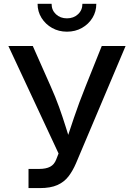

<svg xmlns="http://www.w3.org/2000/svg" viewBox="-20 -963 686 983"><path d="M126 0V-98.1H179.7Q215.8 -98.1 236.8 -109.4Q257.8 -120.6 267.6 -146L279.8 -177.2L22.9 -727.5H147.9L238.8 -522.5Q264.6 -464.8 282.7 -414.3Q300.8 -363.8 315.4 -316.9Q330.1 -270 344.7 -223.6H313Q334 -286.6 358.6 -360.1Q383.3 -433.6 418.9 -522.5L501 -727.5H623L369.1 -127Q352.5 -88.4 330.6 -59.8Q308.6 -31.2 273.7 -15.6Q238.8 0 184.1 0ZM322.8 -800.8Q280.8 -800.8 246.8 -819.8Q212.9 -838.9 192.6 -871.3Q172.4 -903.8 172.4 -943.4H244.1Q244.1 -911.1 266.4 -890.1Q288.6 -869.1 322.8 -869.1Q356.9 -869.1 379.4 -890.1Q401.9 -911.1 401.9 -943.4H473.1Q473.1 -903.8 453.4 -871.6Q433.6 -839.4 399.7 -820.1Q365.7 -800.8 322.8 -800.8Z"/></svg>

Font: Inter 16pt Medium
Style: Regular
Weight: 500
Version: Version 4.001;git-66647c0bb